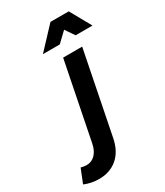

<svg xmlns="http://www.w3.org/2000/svg" viewBox="-375 -851 985 1144"><g transform="rotate(-30 117.0 -279.0)"><path d="M-70 90Q-34 91 -9 66Q16 41 25 -3L131 -535H262L150 28Q134 111 83 155Q32 199 -44 199Q-96 199 -144 179L-106 84Q-95 88 -70 90ZM378 -613H262L219 -676L153 -613H37L172 -757H298Z"/></g></svg>

Font: Gontserrat Medium
Style: Italic
Weight: 500
Italic angle: -11.3°
Designer: Julieta Ulanovsky
Foundry: Julieta Ulanovsky
Version: Version 6.001